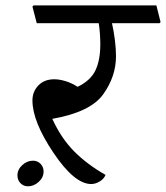

<svg xmlns="http://www.w3.org/2000/svg" viewBox="-20 -669 604 699"><path d="M561 -584.5H387.7Q394 -556.6 398.2 -524.2Q402.3 -491.7 402.3 -464.4Q402.3 -390.6 355.7 -325.7Q309.1 -260.7 170.4 -236.3Q203.1 -165 250.2 -117.7Q297.4 -70.3 364.3 -32.2Q357.9 -17.1 342.5 -8.1Q327.1 1 312 1Q251 1 174.6 -112.8Q98.1 -226.6 98.1 -303.2Q98.1 -335.4 119.6 -357.9Q141.1 -380.4 177.7 -380.4Q195.8 -380.4 218 -373.8Q240.2 -367.2 262.7 -353Q310.1 -376 327.6 -413.1Q345.2 -450.2 345.2 -508.3Q345.2 -523.4 343.8 -545.7Q342.3 -567.9 339.4 -584.5H113.8L98.1 -645L102.1 -649.4H549.3L564.5 -588.9ZM43.5 -30.3Q43.5 -51.8 61 -67.9Q78.6 -84 100.1 -84Q116.7 -84 127.7 -72.5Q138.7 -61 138.7 -44.9Q138.7 -22.9 120.8 -6.8Q103 9.3 82 9.3Q65.4 9.3 54.4 -2.2Q43.5 -13.7 43.5 -30.3Z"/></svg>

Font: Sitara
Style: Italic
Weight: 400
Italic angle: -11°
Designer: Neelakash Kshetrimayum
Foundry: Neelakash Kshetrimayum
Version: Version 1.000;PS Version 1.000;PS 1.0;hotconv 1.;hotconv 1.0